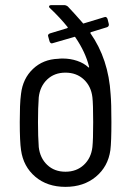

<svg xmlns="http://www.w3.org/2000/svg" viewBox="-20 -720 521 748"><path d="M414 -245Q414 -167 410 -135Q401 -71 353.5 -31.5Q306 8 235 8Q164 8 117.5 -31.5Q71 -71 62 -135Q57 -168 57 -245Q57 -278 58 -305.5Q59 -333 62 -355Q69 -414 108.5 -451.5Q148 -489 207 -491Q213 -492 224 -492Q254 -492 280.5 -483Q307 -474 324 -458Q328 -455 327 -460Q313 -517 274 -574Q272 -578 269 -576L186 -552L182 -551Q176 -551 173 -559L168 -577L167 -581Q167 -587 175 -590L241 -610Q246 -612 243 -615Q215 -650 175 -688Q171 -691 171 -694Q171 -700 180 -700H232Q237 -700 244 -695L270 -667Q277 -659 286.5 -648.5Q296 -638 302 -631Q304 -627 307 -629L386 -653L390 -654Q396 -654 399 -646L404 -626V-623Q404 -617 397 -614L335 -595Q331 -593 332 -591Q403 -490 411 -352Q414 -319 414 -245ZM343 -244Q343 -315 340 -341Q335 -384 306.5 -410.5Q278 -437 235 -437Q192 -437 164 -410.5Q136 -384 131 -341Q128 -301 128 -244Q128 -188 131 -147Q136 -104 164 -77.5Q192 -51 235 -51Q278 -51 306.5 -77.5Q335 -104 340 -147Q343 -174 343 -244Z"/></svg>

Font: Barlow Semi Condensed
Style: Regular
Weight: 400
Width: 4
Designer: Jeremy Tribby
Foundry: Tribby Type
Version: Version 1.408;December 10, 2018;FontCreator 11.5.0.2430 64-b